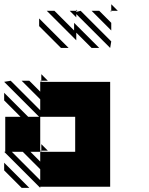

<svg xmlns="http://www.w3.org/2000/svg" viewBox="-25 -890 712 915"><path d="M166.7 5.2 -5.2 -166.7H0V-333.3H72.9L-5.2 -411.5V-447.9L109.4 -333.3H161.5L-5.2 -500L26 -505.2L166.7 -364.6V-416.7L78.1 -505.2H114.6L166.7 -453.1V-500H171.9L166.7 -505.2H171.9V-500H500V0H166.7ZM78.1 5.2 -5.2 -78.1V-114.6L114.6 5.2ZM505.2 -833.3 500 -838.5H505.2ZM505.2 -744.8 411.5 -838.5H447.9L505.2 -781.2ZM338.5 -807.3 307.3 -838.5H338.5V-833.3L359.4 -838.5L505.2 -692.7L500 -661.5L338.5 -822.9ZM338.5 -697.9 197.9 -838.5H234.4L328.1 -744.8V-781.2L447.9 -661.5H411.5L338.5 -734.4ZM265.6 -661.5 161.5 -765.6V-802.1L302.1 -661.5ZM171.9 -171.9V-166.7L166.7 -171.9ZM171.9 -171.9H203.1L171.9 -203.1ZM171.9 -505.2H203.1L171.9 -536.5ZM505.2 -838.5H536.5L505.2 -869.8ZM338.5 -838.5H343.8L338.5 -843.8ZM166.7 -31.2V-83.3L83.3 -166.7H31.2ZM166.7 -119.8V-166.7H333.3V-333.3H166.7V-328.1V-166.7H119.8Z"/></svg>

Font: 0xA000-Monochrome
Style: Monochrome
Weight: 400
Version: Version 0.1